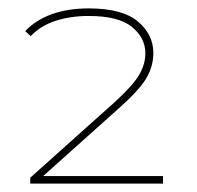

<svg xmlns="http://www.w3.org/2000/svg" viewBox="-20 -764 470 457"><path d="M52 -327V-341L252 -520Q296 -560 311 -585.5Q326 -611 326 -637Q326 -674 294 -700Q262 -726 191 -726Q148 -726 112.5 -714.5Q77 -703 53 -678L40 -690Q66 -717 104 -730.5Q142 -744 191 -744Q271 -744 308 -713Q345 -682 345 -638Q345 -607 329 -579Q313 -551 266 -509L75 -338L64 -345H368V-327Z"/></svg>

Font: Montserrat Alternates Thin
Style: Regular
Weight: 100
Designer: Julieta Ulanovsky
Foundry: Julieta Ulanovsky
Version: Version 9.000